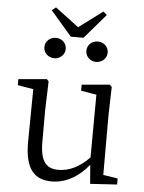

<svg xmlns="http://www.w3.org/2000/svg" viewBox="-60 -950 760 1012"><g transform="rotate(5 319.5 -444.0)"><path d="M374 -688C374 -657 400 -634 430 -634C461 -634 487 -657 487 -688C487 -720 461 -742 430 -742C400 -742 374 -720 374 -688ZM353 -755 465 -885 446 -902 320 -808 195 -902 174 -885 286 -755ZM209 -634C239 -634 265 -657 265 -688C265 -720 239 -742 209 -742C178 -742 152 -720 152 -688C152 -657 178 -634 209 -634ZM520 -44V-358L524 -510L513 -521L365 -508V-476L447 -462L445 -130C394 -77 339 -50 282 -50C217 -50 185 -86 185 -190V-358L190 -510L180 -521L30 -508V-476L113 -462L110 -184C109 -37 162 14 252 14C322 14 391 -22 447 -91L455 9L597 0V-32Z"/></g></svg>

Font: Source Han Serif K
Style: Regular
Weight: 400
Designer: Ryoko NISHIZUKA 西塚涼子 (kana & ideographs); Frank Grießhammer (Latin, Greek & Cyrillic); Wenlong ZHANG 张文龙 (bopomofo); San
Foundry: Adobe Systems Incorporated
Version: Version 1.001;PS 1.001;hotconv 16.6.54;makeotf.lib2.5.65590